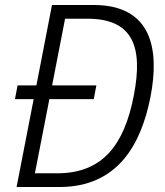

<svg xmlns="http://www.w3.org/2000/svg" viewBox="-20 -750 660 770"><path d="M366.5 -407.5H189L241 -675H330C511 -675 555.5 -565.5 516.5 -366.5C478 -167.5 390.5 -55 209.5 -55H120L178 -352.5H356ZM46.5 0H218C452.5 0 546 -171 583.5 -361.5C620.5 -552 589.5 -730 355 -730H188.5L126 -407.5H50.5L40 -352.5H115Z"/></svg>

Font: Monaspace Neon ExtraLight
Style: Italic
Weight: 200
Italic angle: -11°
Designer: Riley Cran & the Lettermatic Team
Foundry: Lettermatic
Version: Version 1.200 (Monaspace Neon)